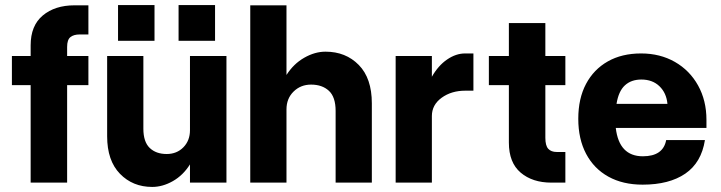

<svg xmlns="http://www.w3.org/2000/svg" viewBox="-20 -721 2846 758"><path d="M27 -385V-500H101V-542Q101 -620 149 -660Q197 -700 274 -700H329V-585H295Q271 -585 258 -574.5Q245 -564 245 -536V-500H329V-385H245V0H101V-385Z M685 -701H829V-560H685ZM446 -701H590V-560H446ZM546 -213Q546 -161 571 -137Q596 -113 638 -113Q678 -113 704 -139.5Q730 -166 730 -207V-500H874V0H730V-72Q703 -29 662.5 -6Q622 17 581 17Q504 17 453.5 -35Q403 -87 403 -183V-500H546Z M1305 -283Q1305 -338 1278.5 -362.5Q1252 -387 1208 -387Q1167 -387 1139 -359.5Q1111 -332 1111 -289V0H968V-700H1111V-425Q1139 -469 1181 -493Q1223 -517 1265 -517Q1345 -517 1396.5 -464.5Q1448 -412 1448 -313V0H1305Z M1542 -500H1685V-418Q1710 -462 1745 -486Q1780 -510 1816 -510H1849V-363H1817Q1762 -363 1723.5 -335Q1685 -307 1685 -263V0H1542Z M2212 -121V0H2157Q2082 0 2035.5 -39.5Q1989 -79 1989 -158V-385H1910V-500H1989V-630H2133V-500H2212V-385H2133V-177Q2133 -146 2144.5 -133.5Q2156 -121 2178 -121Z M2263 -252Q2263 -332 2293.5 -389.5Q2324 -447 2379.5 -478.5Q2435 -510 2511 -510Q2586 -510 2644.5 -476.5Q2703 -443 2736 -383.5Q2769 -324 2769 -248V-216H2411Q2424 -104 2518 -104Q2598 -104 2610 -168H2763Q2749 -79 2685.5 -35.5Q2622 8 2517 8Q2439 8 2382 -23.5Q2325 -55 2294 -113.5Q2263 -172 2263 -252ZM2512 -407Q2472 -407 2447 -384Q2422 -361 2414 -311H2615Q2611 -354 2583.5 -380.5Q2556 -407 2512 -407Z"/></svg>

Font: Overused Grotesk
Style: Bold
Weight: 700
Version: Version 0.003